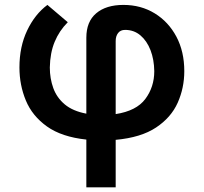

<svg xmlns="http://www.w3.org/2000/svg" viewBox="-20 -573 846 797"><path d="M338.4 204.5V6.4Q235.8 -4.6 174.9 -48.1Q114 -91.6 87.4 -155.7Q60.7 -219.8 60.7 -293Q60.7 -379.6 92.9 -446.9Q125 -514.2 176.8 -552.6L261.4 -480.8Q225.9 -445.3 206.9 -399.3Q187.9 -353.3 186.8 -293Q186.8 -247.2 201.2 -207.4Q215.6 -167.6 248.8 -139.7Q282 -111.9 338.4 -101.2V-416.5Q338.4 -483.3 379.4 -517.9Q420.5 -552.6 492.2 -552.6Q565 -552.6 622.2 -517.6Q679.3 -482.6 712.2 -420.8Q745 -359 745 -277.7Q745 -208.1 717.7 -146.7Q690.3 -85.2 627.8 -43.7Q565.3 -2.1 460.2 7.5V204.5ZM460.2 -99.4Q546.2 -112.6 583.3 -162.3Q620.4 -212 620.4 -277.7Q619.7 -326 604.8 -364.7Q589.8 -403.4 563 -426.1Q536.2 -448.9 499.3 -448.9Q480.1 -448.9 470.2 -435.9Q460.2 -422.9 460.2 -402.7Z"/></svg>

Font: Inter Zeller Semi Bold
Style: Regular
Weight: 600
Designer: Rasmus Andersson; Joe Bland
Foundry: zeller
Version: Version 3.015;git-dec3a8cb1